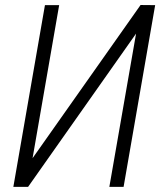

<svg xmlns="http://www.w3.org/2000/svg" viewBox="-20 -731 638 751"><path d="M107.4 -112.3 529.8 -711.4 586.9 -710.9 463.4 0H407.7L512.2 -599.6L89.8 0H32.2L155.8 -710.9H211.4Z"/></svg>

Font: Roboto Condensed Light
Style: Italic
Weight: 300
Italic angle: -12°
Designer: Christian Robertson
Foundry: Google
Version: Version 3.0; 2020